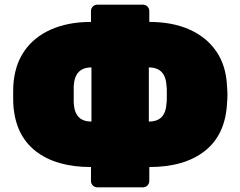

<svg xmlns="http://www.w3.org/2000/svg" viewBox="-20 -771 1030 823"><path d="M397 32Q386 32 378 24Q370 16 370 5V-55Q220 -55 132.5 -123.5Q45 -192 37 -325Q37 -330 36.5 -347Q36 -364 36.5 -381.5Q37 -399 37 -403Q42 -490 83.5 -551Q125 -612 198.5 -644.5Q272 -677 370 -677V-724Q370 -735 378 -743Q386 -751 397 -751H593Q604 -751 612 -743Q620 -735 620 -724V-677Q719 -677 792 -644.5Q865 -612 907 -551Q949 -490 953 -403Q955 -378 955 -364.5Q955 -351 953 -325Q945 -192 857.5 -123.5Q770 -55 620 -55V5Q620 16 612 24Q604 32 593 32ZM372 -250V-482Q336 -482 317 -462Q298 -442 296 -401Q296 -384 296 -366Q296 -348 296 -331Q298 -290 316.5 -270Q335 -250 372 -250ZM618 -250Q655 -250 673.5 -270Q692 -290 694 -331Q695 -336 695 -351Q695 -366 695 -381.5Q695 -397 694 -401Q692 -442 673 -462Q654 -482 618 -482Z"/></svg>

Font: Rubik Light Black
Style: Regular
Weight: 900
Version: Version 2.104